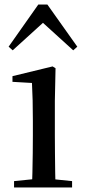

<svg xmlns="http://www.w3.org/2000/svg" viewBox="-20 -827 377 847"><path d="M42 0V-28L151 -39H191L298 -28V0ZM121 0Q122 -25 123 -66Q124 -107 124.5 -152Q125 -197 125 -230V-294Q125 -345 124 -384.5Q123 -424 121 -461L35 -466V-491L212 -534L225 -526L222 -382V-230Q222 -197 222.5 -152Q223 -107 223.5 -66Q224 -25 225 0ZM303 -605 139 -754H200L36 -605L18 -621L149 -807H189L321 -621Z"/></svg>

Font: Noto Serif KR ExtraLight Medium
Style: Regular
Weight: 500
Version: Version 2.002-H1;hotconv 1.1.0;makeotfexe 2.6.0